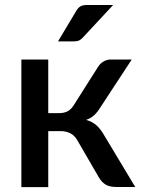

<svg xmlns="http://www.w3.org/2000/svg" viewBox="-20 -748 570 768"><path d="M372.5 -481Q380.5 -494 394.2 -502Q408 -510 423 -510H507L381.5 -318.5Q369.5 -299 356.5 -287Q343.5 -275 324.5 -268.5Q349 -261.5 365.2 -247.2Q381.5 -233 394.5 -210.5L521 0H447Q418.5 0 402.8 -9.5Q387 -19 376 -37.5L289.5 -186.5Q279 -205.5 262 -214.5Q245 -223.5 223.5 -223.5H173V0.5H65.5V-510H173V-295.5H216.5Q237.5 -295.5 251.5 -303.5Q265.5 -311.5 275.5 -328ZM432.5 -728 312 -598.5Q304 -589.5 296.2 -586Q288.5 -582.5 276 -582.5H212L284.5 -703.5Q291.5 -716 300.8 -722Q310 -728 328 -728Z"/></svg>

Font: Lato 2
Style: Regular
Weight: 600
Designer: Lukasz Dziedzic with Adam Twardoch and Botio Nikoltchev
Foundry: tyPoland Lukasz Dziedzic
Version: Version 2.015; 2015-08-06; http://www.latofonts.com/